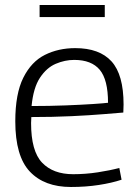

<svg xmlns="http://www.w3.org/2000/svg" viewBox="-20 -736 548 766"><path d="M263 10Q157 10 99 -51.5Q41 -113 41 -252Q41 -362 73 -426Q105 -490 159 -517Q213 -544 280 -544Q377 -544 425 -491Q473 -438 473 -319Q473 -313 472.5 -303.5Q472 -294 472 -287Q446 -285 392.5 -280.5Q339 -276 265 -272.5Q191 -269 105 -269Q104 -258 104 -245Q104 -133 148 -87Q192 -41 272 -41Q321 -41 370 -48.5Q419 -56 456 -66L465 -19Q426 -6 374 2Q322 10 263 10ZM106 -313Q178 -313 242 -315.5Q306 -318 351 -321Q396 -324 411 -326Q411 -418 378 -457.5Q345 -497 276 -497Q239 -497 202.5 -481.5Q166 -466 139.5 -426Q113 -386 106 -313ZM138 -668V-716H398V-668Z"/></svg>

Font: Georama Light
Style: Regular
Weight: 300
Designer: Jean-Baptiste Levee
Foundry: Production Type
Version: Version 1.000